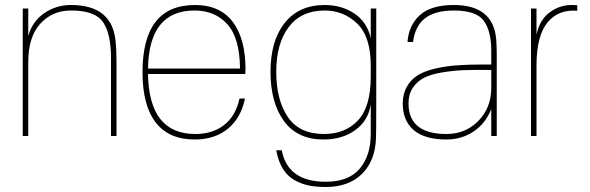

<svg xmlns="http://www.w3.org/2000/svg" viewBox="-20 -544 2360 768"><path d="M264 -524Q427 -524 442 -382Q446 -346 446 -296V0H424V-312Q424 -408 392.5 -455Q361 -502 264 -502Q189 -502 141 -449Q93 -396 93 -296V0H71V-510H93V-400Q109 -458 156.5 -491Q204 -524 264 -524Z M760 -524Q860 -524 911 -456.5Q962 -389 962 -267Q962 -259 961 -248H572Q576 -8 761 -8Q830 -8 876.5 -44Q923 -80 938 -150H960Q944 -72 891.5 -29Q839 14 759 14Q655 14 602.5 -54.5Q550 -123 550 -255Q550 -524 760 -524ZM572 -270H940Q939 -392 889.5 -447Q840 -502 758 -502Q576 -502 572 -270Z M1485 -140Q1485 -26 1484 8Q1481 99 1428 151.5Q1375 204 1283 204Q1247 204 1218 198.5Q1189 193 1160.5 178Q1132 163 1112.5 132.5Q1093 102 1085 57H1107Q1131 183 1283 183Q1375 183 1419 130.5Q1463 78 1463 -8V-126Q1453 -61 1401 -23.5Q1349 14 1274 14Q1170 14 1116 -59.5Q1062 -133 1062 -257Q1062 -381 1119 -452.5Q1176 -524 1279 -524Q1347 -524 1398 -489.5Q1449 -455 1463 -391V-510H1485ZM1085 -257Q1085 -145 1131 -76.5Q1177 -8 1276 -8Q1361 -8 1412 -62.5Q1463 -117 1463 -238V-281Q1463 -398 1408.5 -450Q1354 -502 1279 -502Q1185 -502 1135 -436Q1085 -370 1085 -257Z M1795 -524Q1954 -524 1965 -385Q1967 -358 1967 -316V0H1945V-108Q1923 -51 1875 -18.5Q1827 14 1766 14Q1679 14 1635 -23.5Q1591 -61 1591 -130Q1591 -168 1607 -196.5Q1623 -225 1649.5 -242Q1676 -259 1718 -269Q1760 -279 1805.5 -282.5Q1851 -286 1911 -286H1945V-341Q1945 -420 1915 -461Q1885 -502 1795 -502Q1722 -502 1681.5 -472Q1641 -442 1632 -376H1610Q1615 -443 1659.5 -483.5Q1704 -524 1795 -524ZM1614 -131Q1614 -8 1766 -8Q1842 -8 1893.5 -60.5Q1945 -113 1945 -192V-264Q1882 -265 1838.5 -263.5Q1795 -262 1749.5 -254.5Q1704 -247 1676.5 -233Q1649 -219 1631.5 -193Q1614 -167 1614 -131Z M2266 -524Q2282 -524 2289 -523V-501Q2213 -507 2169.5 -453.5Q2126 -400 2126 -282V0H2104V-510H2126V-405Q2138 -464 2178 -494Q2218 -524 2266 -524Z"/></svg>

Font: Nacelle Thin
Style: Regular
Weight: 100
Designer: Sora Sagano
Foundry: Sora Sagano
Version: Version 1.000;FEAKit 1.0